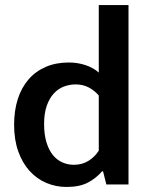

<svg xmlns="http://www.w3.org/2000/svg" viewBox="-20 -732 594 762"><path d="M372 -712H490V0H402L389 -52H385Q362 -25 329 -7.5Q296 10 244 10Q202 10 164 -6Q126 -22 97.5 -53.5Q69 -85 52.5 -131Q36 -177 36 -237Q36 -293 50.5 -338.5Q65 -384 93 -416.5Q121 -449 161.5 -466.5Q202 -484 253 -484Q288 -484 319.5 -473.5Q351 -463 372 -444ZM372 -353Q355 -373 332 -385Q309 -397 281 -397Q256 -397 233.5 -388.5Q211 -380 193.5 -361Q176 -342 165.5 -312Q155 -282 155 -240Q155 -198 164.5 -167Q174 -136 190 -116.5Q206 -97 227.5 -87.5Q249 -78 273 -78Q306 -78 331 -93.5Q356 -109 372 -134Z"/></svg>

Font: Mukta Malar SemiBold
Style: Regular
Weight: 600
Designer: Aadarsh Rajan, Girish Dalvi, Yashodeep Gholap
Foundry: Ek Type
Version: Version 2.538;PS 1.000;hotconv 16.6.51;makeotf.lib2.5.65220;